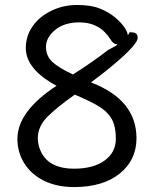

<svg xmlns="http://www.w3.org/2000/svg" viewBox="-20 -738 640 781"><path d="M280.8 -51.8Q359.9 -51.8 405.5 -85Q451.2 -118.2 451.2 -173.1Q451.2 -228 432.1 -258.1Q413.1 -288.1 375 -309.6Q336.9 -331.1 284.2 -353Q213.4 -303.2 173.6 -263.7Q133.8 -224.1 133.8 -175.8Q133.8 -145 148.9 -116.2Q183.6 -51.8 280.8 -51.8ZM276.9 -435.1Q364.7 -491.2 418.9 -534.2Q457 -553.2 457 -557.1Q457 -558.1 455.1 -558.1Q441.9 -558.1 431.2 -575.2Q387.2 -647 303.2 -647Q241.2 -647 204.1 -616Q167 -585 167 -547.9Q167 -509.8 193.8 -485.4Q220.7 -460.9 276.9 -435.1ZM280.8 22.9Q211.9 22.9 159.9 -2.4Q107.9 -27.8 79.3 -73Q50.8 -118.2 50.8 -172.9Q50.8 -284.7 210 -389.2Q85 -456.1 85 -543Q85 -590.8 112.1 -630.4Q139.2 -669.9 188 -693.8Q236.8 -717.8 293.9 -717.8Q350.1 -717.8 387 -702.9Q423.8 -688 449 -666.5Q474.1 -645 486.6 -626Q499 -606.9 499 -598.1Q499 -596.2 500 -596.2Q502 -596.2 508.8 -608.9Q508.8 -606 518.1 -606Q540 -606 540 -584Q540 -551.8 398.9 -439.9Q365.7 -414.1 350.1 -402.8Q535.2 -332 535.2 -175.8Q535.2 -86.9 467 -32Q398.9 22.9 280.8 22.9ZM508.8 -608.9Q509.8 -610.8 511.2 -612.8Q508.8 -610.8 508.8 -608.9Z"/></svg>

Font: LXGW WenKai Screen R
Style: Regular
Weight: 400
Designer: Fontworks Inc.
Version: Version 1.235;May 31, 2022